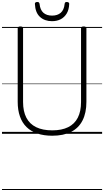

<svg xmlns="http://www.w3.org/2000/svg" viewBox="-20 -1346 1047 1931"><path d="M505 19Q421 19 356 -3Q291 -25 247 -68Q203 -111 180.5 -175Q158 -239 158 -322V-1061Q158 -1071 164.5 -1075.5Q171 -1080 185 -1080Q199 -1080 205.5 -1075.5Q212 -1071 212 -1061V-320Q212 -226 245 -162.5Q278 -99 343.5 -67Q409 -35 506 -35Q601 -35 665.5 -67Q730 -99 762.5 -162.5Q795 -226 795 -320V-1061Q795 -1071 801.5 -1075.5Q808 -1080 822 -1080Q849 -1080 849 -1061V-322Q849 -211 810 -134.5Q771 -58 694.5 -19.5Q618 19 505 19ZM503 -1133Q429 -1133 382 -1176Q335 -1219 331 -1306Q330 -1315 336 -1320.5Q342 -1326 355 -1326Q367 -1326 371.5 -1321Q376 -1316 378 -1306Q384 -1246 416.5 -1217.5Q449 -1189 504 -1189Q558 -1189 591 -1217.5Q624 -1246 630 -1306Q631 -1316 635.5 -1321Q640 -1326 651 -1326Q664 -1326 670.5 -1320.5Q677 -1315 676 -1306Q674 -1249 651 -1210.5Q628 -1172 590.5 -1152.5Q553 -1133 503 -1133ZM0 555H1007V565H0ZM0 -20H1007V0H0ZM0 -505H1007V-500H0ZM0 -1075H1007V-1065H0Z"/></svg>

Font: Playwrite AR Guides
Style: Regular
Weight: 400
Designer: Veronika Burian, José Scaglione
Foundry: TypeTogether
Version: Version 1.003